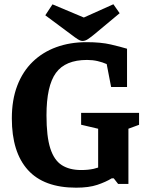

<svg xmlns="http://www.w3.org/2000/svg" viewBox="-20 -864 688 902"><path d="M337.6 17.7Q186 17.7 110.8 -65.8Q35.6 -149.3 35.6 -307.8Q35.6 -394.9 61.1 -461.5Q86.5 -528.1 133.3 -573.5Q180.1 -619 244.4 -642.4Q308.7 -665.9 386.4 -665.9Q454.4 -665.9 500.7 -655Q547.1 -644.1 576.8 -635.1V-455.4H502L481.2 -563Q461.8 -571.6 438.6 -577Q415.3 -582.4 388.9 -582.4Q286.8 -582.4 242.6 -521.4Q198.4 -460.4 198.4 -322.3Q198.4 -223 216.2 -167.2Q234.1 -111.4 270.2 -88.3Q306.4 -65.2 360.9 -65.2Q378.2 -65.2 393.1 -66.7Q408.1 -68.3 420 -70.9Q431.9 -73.6 441.1 -76.9V-259.2L361.1 -278V-333.7H633.3V-277.7L583.3 -259.3V0H534.8L514.4 -26.2H504.9Q477.1 -9.1 437.3 4.3Q397.6 17.7 337.6 17.7ZM367.7 -671.6Q358.1 -671.6 345 -679.9Q331.9 -688.2 316 -700.6L192.8 -792.2L226.6 -843.6L373.9 -781.7L512.6 -844L542.1 -801.9L422.4 -702.2Q406 -688.9 393.2 -680.2Q380.4 -671.6 367.7 -671.6Z"/></svg>

Font: Faustina Light
Style: Regular
Weight: 300
Designer: Alfonso Garcia
Foundry: http://www.omnibus-type.com
Version: Version 1.200